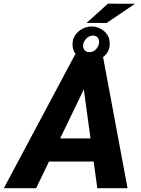

<svg xmlns="http://www.w3.org/2000/svg" viewBox="-74 -999 750 1019"><path d="M391.6 -567.9 117.7 0H-53.7L325.2 -710.9H434.1ZM442.4 0 362.8 -583.5 367.7 -710.9H470.2L603 0ZM479.5 -264.6 457.5 -141.6H97.2L119.1 -264.6ZM385.3 -877.4 499 -979.5 642.6 -979 491.7 -877ZM311 -762.2Q310.5 -803.7 341.3 -830.8Q372.1 -857.9 412.6 -858.4Q450.2 -858.4 479 -833.3Q507.8 -808.1 508.3 -769Q509.3 -727.5 479 -700.9Q448.7 -674.3 408.2 -674.3Q370.6 -674.3 341.1 -698.5Q311.5 -722.7 311 -762.2ZM367.2 -762.7Q365.2 -746.1 374 -734.1Q382.8 -722.2 400.4 -722.2Q419.4 -721.7 433.8 -735.8Q448.2 -750 451.2 -768.6Q454.1 -784.7 446.3 -797.1Q438.5 -809.6 420.4 -810.1Q400.4 -810.1 385.7 -795.9Q371.1 -781.7 367.2 -762.7Z"/></svg>

Font: Roboto ExtraBold
Style: Italic
Weight: 800
Designer: Christian Robertson
Foundry: Google
Version: Version 3.009; 2024